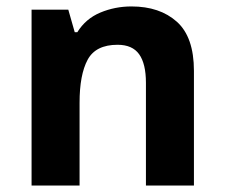

<svg xmlns="http://www.w3.org/2000/svg" viewBox="-20 -576 697 596"><path d="M388 -556Q476 -556 529 -508.5Q582 -461 582 -356V0H433V-319Q433 -378 412 -407.5Q391 -437 345 -437Q277 -437 252 -390.5Q227 -344 227 -257V0H78V-546H192L212 -476H220Q246 -518 291.5 -537Q337 -556 388 -556Z"/></svg>

Font: Noto Sans Bengali UI
Style: Bold
Weight: 700
Designer: Jelle Bosma - Monotype Design Team
Foundry: Monotype Imaging Inc.
Version: Version 2.003; ttfautohint (v1.8.4.7-5d5b)